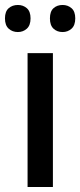

<svg xmlns="http://www.w3.org/2000/svg" viewBox="-35 -753 323 773"><path d="M178 0H76V-539H178ZM-15 -679Q-15 -707 0 -720Q15 -733 37 -733Q58 -733 73 -720Q88 -707 88 -679Q88 -651 73 -637.5Q58 -624 37 -624Q15 -624 0 -637.5Q-15 -651 -15 -679ZM166 -679Q166 -707 180.5 -720Q195 -733 217 -733Q238 -733 253 -720Q268 -707 268 -679Q268 -651 253 -637.5Q238 -624 217 -624Q195 -624 180.5 -637.5Q166 -651 166 -679Z"/></svg>

Font: Noto Sans Telugu SemiCondensed Medium
Style: Regular
Weight: 500
Width: 4
Designer: Jelle Bosma - Monotype Design Team
Foundry: Monotype Imaging Inc.
Version: Version 2.005; ttfautohint (v1.8.4.7-5d5b)